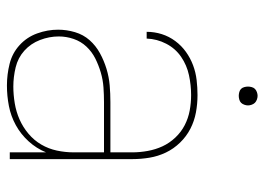

<svg xmlns="http://www.w3.org/2000/svg" viewBox="-122 -614 745 540"><g transform="rotate(90 250.0 -344.5)"><path d="M221 8Q190 8 160 0.5Q130 -7 107.5 -27.5Q85 -48 74.5 -77Q64 -106 64 -136Q64 -160 71 -183.5Q78 -207 93.5 -224.5Q109 -242 130 -253.5Q151 -265 174 -272Q197 -279 220.5 -281Q244 -283 268 -283H409V-345Q409 -366 405 -388Q401 -410 392 -429.5Q383 -449 367.5 -465.5Q352 -482 332.5 -492Q313 -502 291.5 -506Q270 -510 248 -510Q220 -510 192 -504Q164 -498 140.5 -482Q117 -466 103.5 -440Q90 -414 89 -385H70Q70 -407 76.5 -427.5Q83 -448 96 -465.5Q109 -483 126.5 -495.5Q144 -508 164 -515.5Q184 -523 205.5 -525.5Q227 -528 248 -528Q273 -528 297 -523.5Q321 -519 342.5 -508Q364 -497 381.5 -479Q399 -461 409.5 -439Q420 -417 424 -393Q428 -369 428 -345V0H409V-102Q398 -75 378 -53Q358 -31 332.5 -17Q307 -3 278.5 2.5Q250 8 221 8ZM224 -10Q247 -10 271 -14Q295 -18 316.5 -27.5Q338 -37 356.5 -52.5Q375 -68 387 -88.5Q399 -109 404 -132.5Q409 -156 409 -180V-265H268Q247 -265 226 -263.5Q205 -262 184.5 -256Q164 -250 145 -240.5Q126 -231 111.5 -215.5Q97 -200 90 -179.5Q83 -159 83 -138Q83 -111 93 -85Q103 -59 123 -41Q143 -23 170 -16.5Q197 -10 224 -10ZM250 -644Q245 -644 239.5 -645.5Q234 -647 230.5 -650.5Q227 -654 225.5 -659.5Q224 -665 224 -670Q224 -675 225.5 -680.5Q227 -686 230.5 -689.5Q234 -693 239.5 -695Q245 -697 250 -697Q255 -697 260.5 -695Q266 -693 269.5 -689.5Q273 -686 275 -680.5Q277 -675 277 -670Q277 -665 275 -659.5Q273 -654 269.5 -650.5Q266 -647 260.5 -645.5Q255 -644 250 -644Z"/></g></svg>

Font: Iosevka Curly Thin
Style: Regular
Weight: 100
Monospace: yes
Designer: Belleve Invis
Foundry: Belleve Invis
Version: Version 22.1.2; ttfautohint (v1.8.4)